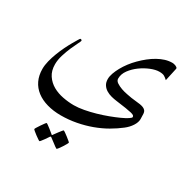

<svg xmlns="http://www.w3.org/2000/svg" viewBox="-163 -560 1043 1049"><g transform="rotate(30 358.5 -36.0)"><path d="M648.4 -302.7Q637.7 -313 627.2 -319.1Q616.7 -325.2 595.2 -325.2Q572.3 -325.2 542 -313Q511.7 -300.8 484.1 -280.8Q456.5 -260.7 437.5 -234.9Q418.5 -209 418.5 -180.7Q418.5 -166.5 432.6 -157Q446.8 -147.5 466.1 -140.6Q485.4 -133.8 504.9 -130.4Q524.4 -127 534.2 -125Q550.8 -122.6 565.2 -121.3Q579.6 -120.1 591.3 -118.2Q603 -116.2 611.8 -112.8Q620.6 -109.4 626.5 -103Q633.3 -96.2 634.3 -82Q635.3 -67.9 635.3 -49.3Q635.3 -28.8 620.6 -6.1Q606 16.6 582.5 34.7Q552.7 58.1 515.4 79.6Q478 101.1 434.8 116.9Q391.6 132.8 344 141.8Q296.4 150.9 247.1 150.9Q199.7 150.9 160.2 139.6Q120.6 128.4 92.3 106.7Q64 85 48.8 53.2Q33.7 21.5 33.7 -19.5Q33.7 -43 40.5 -70.3Q47.4 -97.7 57.9 -125Q68.4 -152.3 80.8 -177.7Q93.3 -203.1 104.5 -222.4Q115.7 -241.7 122.8 -253.4Q129.9 -265.1 131.3 -265.1Q141.6 -265.1 141.6 -257.8Q141.6 -254.9 132.1 -236.3Q122.6 -217.8 111.1 -191.4Q99.6 -165 90.1 -134.3Q80.6 -103.5 80.6 -75.7Q80.6 -34.7 99.4 -6.8Q118.2 21 147 37.4Q175.8 53.7 211.4 60.5Q247.1 67.4 280.8 67.4Q309.1 67.4 343.3 61Q377.4 54.7 412.4 44.7Q447.3 34.7 479.7 22.5Q512.2 10.3 537.4 -1.2Q562.5 -12.7 577.6 -22.5Q592.8 -32.2 592.8 -37.6Q592.8 -43.5 588.4 -47.1Q584 -50.8 571.3 -54Q558.6 -57.1 534.4 -61Q510.3 -64.9 471.7 -69.8Q455.1 -71.8 437.3 -76.4Q419.4 -81.1 404.5 -90.1Q389.6 -99.1 380.1 -113.8Q370.6 -128.4 370.6 -149.9Q370.6 -167 377.7 -187Q384.8 -207 396.5 -228.3Q408.2 -249.5 424.3 -270.8Q440.4 -292 459.5 -311Q479 -330.6 500.2 -347.4Q521.5 -364.3 543.7 -376.7Q565.9 -389.2 588.1 -396Q610.4 -402.8 632.8 -402.8Q635.7 -402.8 641.6 -401.9Q647.5 -400.9 652.8 -398.7Q658.2 -396.5 662.4 -393.3Q666.5 -390.1 666.5 -385.7ZM360.4 257.8Q360.4 260.3 354.7 270.5Q349.1 280.8 341.8 291.7Q334.5 302.7 327.6 311.8Q320.8 320.8 318.4 320.8Q316.9 320.8 308.3 314.7Q299.8 308.6 290 300.8Q278.8 292.5 263.7 281.2Q261.2 278.8 259.3 278.8Q257.3 278.8 254.9 281.2Q245.6 295.4 237.8 306.2Q231 315.4 224.9 323.2Q218.8 331.1 216.8 331.1Q214.8 331.1 205.8 325Q196.8 318.8 186.5 311.3Q176.3 303.7 168 296.6Q159.7 289.6 159.7 287.6Q159.7 285.2 165.8 275.4Q171.9 265.6 179.4 254.4Q187 243.2 193.6 234.4Q200.2 225.6 201.7 225.6Q204.6 225.6 212.9 231.9Q221.2 238.3 230.5 245.1Q241.2 253.4 253.9 264.2Q257.8 268.1 259.3 268.1Q261.2 268.1 263.7 263.2Q272.9 250 281.7 238.8Q288.6 230 294.9 221.9Q301.3 213.9 302.7 213.9Q304.7 213.9 314.2 220.2Q323.7 226.6 333.7 234.6Q343.8 242.7 352.1 249.5Q360.4 256.3 360.4 257.8Z"/></g></svg>

Font: Kitab
Style: Regular
Weight: 400
Designer: SIL International
Foundry: Khaled Hosny
Version: Version 1.000